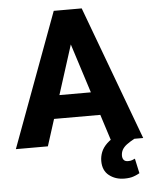

<svg xmlns="http://www.w3.org/2000/svg" viewBox="-60 -760 797 1015"><g transform="rotate(-5 338.0 -253.0)"><path d="M354 -575.7 170.4 0H0.5L263.7 -710.9H371.1ZM506.3 0 322.3 -575.7 303.2 -710.9H412.1L676.3 0ZM498.5 -264.6V-141.6H127.9V-264.6ZM547.4 -29.3 629.4 0Q604 13.7 587.6 26.1Q571.3 38.6 563.7 52.5Q556.2 66.4 556.2 83.5Q556.2 96.7 563 105.7Q569.8 114.7 586.9 114.7Q600.1 114.7 608.2 111.3Q616.2 107.9 623 105L640.1 183.6Q627.9 190.9 608.4 198Q588.9 205.1 559.1 205.1Q511.7 205.1 478.3 179Q444.8 152.8 444.8 102.1Q444.8 78.1 453.9 54.9Q462.9 31.7 485.1 10.3Q507.3 -11.2 547.4 -29.3Z"/></g></svg>

Font: Roboto ExtraBold
Style: Regular
Weight: 800
Designer: Christian Robertson
Foundry: Google
Version: Version 3.009; 2024